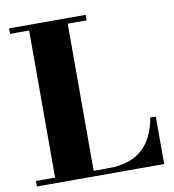

<svg xmlns="http://www.w3.org/2000/svg" viewBox="-83 -824 815 897"><g transform="rotate(-10 324.0 -375.0)"><path d="M20 0V-26H110.5V-724H20V-750H383.5V-724H293.5V-26H363.5Q416.5 -26 456.8 -39.2Q497 -52.5 525.2 -78Q553.5 -103.5 571.2 -140.5Q589 -177.5 597 -225H623.5V0Z"/></g></svg>

Font: Bodoni Moda 9pt ExtraBold
Style: Regular
Weight: 800
Designer: Owen Earl
Foundry: indestructible type
Version: Version 2.005